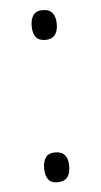

<svg xmlns="http://www.w3.org/2000/svg" viewBox="-45 -569 319 609"><g transform="rotate(-5 114.5 -264.0)"><path d="M114 -443Q75 -443 75 -491Q75 -512 84 -525Q93 -538 114 -538Q136 -538 145.5 -525Q155 -512 155 -491Q155 -443 114 -443ZM114 10Q93 10 84 -2.5Q75 -15 75 -38Q75 -59 84 -72Q93 -85 114 -85Q155 -85 155 -38Q155 10 114 10Z"/></g></svg>

Font: Noto Sans Malayalam ExtraCondensed Light
Style: Regular
Weight: 300
Width: 2
Designer: Jelle Bosma - Monotype Design Team
Foundry: Monotype Imaging Inc.
Version: Version 2.104; ttfautohint (v1.8.4.7-5d5b)